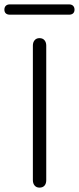

<svg xmlns="http://www.w3.org/2000/svg" viewBox="-58 -850 360 876"><path d="M92 -28V-642Q92 -657 100 -666.5Q108 -676 122 -676Q137 -676 145 -666.5Q153 -657 153 -642V-28Q153 -12 145 -3Q137 6 122 6Q108 6 100 -3.5Q92 -13 92 -28ZM-38 -806Q-38 -817 -31.5 -823.5Q-25 -830 -13 -830H257Q269 -830 275.5 -823.5Q282 -817 282 -806Q282 -795 275.5 -789Q269 -783 257 -783H-13Q-25 -783 -31.5 -789Q-38 -795 -38 -806Z"/></svg>

Font: SN Pro Light
Style: Regular
Weight: 300
Designer: Tobias Whetton
Foundry: Supernotes
Version: Version 1.002